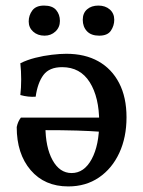

<svg xmlns="http://www.w3.org/2000/svg" viewBox="-20 -660 514 689"><path d="M225 9Q140 9 90 -49.5Q40 -108 40 -204Q44 -224 55 -238H344V-187Q304 -190 256 -191.5Q208 -193 129 -193L143 -208Q143 -132 168.5 -85.5Q194 -39 237 -39Q282 -39 309 -89Q336 -139 336 -221Q336 -311 302 -365Q268 -419 203 -419Q157 -419 136 -391Q115 -363 108 -313Q95 -312 81 -313.5Q67 -315 53 -319Q56 -345 56 -375Q56 -405 53 -433Q77 -445 106.5 -452.5Q136 -460 166 -463.5Q196 -467 218 -467Q285 -467 333 -440Q381 -413 407.5 -362Q434 -311 434 -239Q434 -167 408 -111Q382 -55 335 -23Q288 9 225 9ZM336 -532Q307 -532 292 -548Q277 -564 277 -589Q277 -613 292.5 -626.5Q308 -640 333 -640Q358 -640 374 -626Q390 -612 390 -589Q390 -568 378 -550Q366 -532 336 -532ZM140 -532Q115 -532 99 -546.5Q83 -561 83 -583Q83 -605 96 -622.5Q109 -640 138 -640Q168 -640 181.5 -624Q195 -608 195 -585Q195 -562 179 -547Q163 -532 140 -532Z"/></svg>

Font: Vollkorn
Style: Regular
Weight: 400
Designer: Friedrich Althausen
Foundry: Friedrich Althausen
Version: Version 5.001